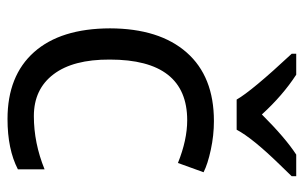

<svg xmlns="http://www.w3.org/2000/svg" viewBox="-170 -636 816 516"><g transform="rotate(90 238.0 -378.0)"><path d="M140.1 -265.1Q139.6 -166.5 179.7 -113.8Q219.7 -61 292 -61Q364.3 -61 435.1 -89.8V-18.1Q381.3 9.8 299.8 9.8Q183.6 9.8 120.1 -61.5Q56.6 -132.8 56.2 -265.6Q56.6 -398.4 121.1 -471.7Q185.5 -544.9 305.2 -544.9Q343.8 -544.9 382.3 -536.6Q420.9 -528.3 442.9 -517.1L418 -448.2Q356 -473.1 303.2 -473.1Q140.1 -473.1 140.1 -265.1ZM124.5 -766.1H180.7Q236.3 -730 287.6 -673.8Q351.1 -737.3 395.5 -766.1H453.6V-753.9L421.4 -720.7Q351.1 -648.4 328.6 -606H247.6Q224.6 -646.5 124.5 -753.9Z"/></g></svg>

Font: OpenSans-Regular
Style: Regular
Weight: 400
Foundry: Ascender Corporation
Version: Version 1.10